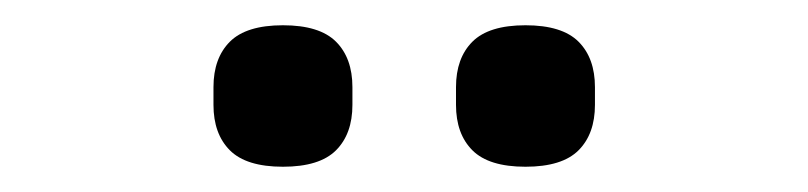

<svg xmlns="http://www.w3.org/2000/svg" viewBox="-20 -747 640 152"><path d="M204 -615Q175 -615 162 -628Q149 -641 149 -664V-678Q149 -701 162 -714Q175 -727 204 -727Q233 -727 246 -714Q259 -701 259 -678V-664Q259 -641 246 -628Q233 -615 204 -615ZM396 -615Q367 -615 354 -628Q341 -641 341 -664V-678Q341 -701 354 -714Q367 -727 396 -727Q425 -727 438 -714Q451 -701 451 -678V-664Q451 -641 438 -628Q425 -615 396 -615Z"/></svg>

Font: IBM Plex Sans Devanagari Text
Style: Regular
Weight: 450
Designer: Mike Abbink, Paul van der Laan, Pieter van Rosmalen, Erin McLaughlin
Foundry: Bold Monday
Version: Version 1.1